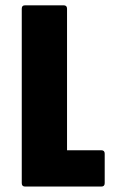

<svg xmlns="http://www.w3.org/2000/svg" viewBox="-20 -686 425 706"><path d="M72.5 0Q60 0 60 -12.5V-654Q60 -666.5 72.5 -666.5H214Q226.5 -666.5 226.5 -654V-133.5H352.5Q365 -133.5 365 -121V-12.5Q365 0 352.5 0Z"/></svg>

Font: Jaro
Style: Regular
Weight: 400
Designer: Agyei Archer, Celine Hurka, Mirko Velimirović
Version: Version 1.000